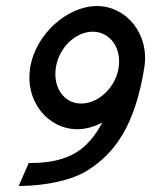

<svg xmlns="http://www.w3.org/2000/svg" viewBox="-20 -605 501 636"><path d="M80 -381C62 -269 139 -177 236 -177C264 -177 292 -185 319 -199C272 -113 214 -65 79 -65H75L42 11H49C132 10 221 -8 272 -42C359 -97 427 -187 458 -381C476 -493 398 -585 301 -585C204 -585 98 -493 80 -381ZM165 -381C175 -447 230 -500 287 -500C344 -500 383 -447 373 -381C363 -315 306 -262 249 -262C192 -262 155 -315 165 -381Z"/></svg>

Font: Charger Sport
Style: SeBdNrwObl
Weight: 600
Designer: Jasper
Foundry: Cannot Into Space Fonts
Version: Version 1.1